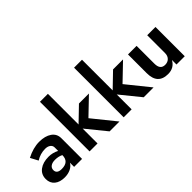

<svg xmlns="http://www.w3.org/2000/svg" viewBox="7 -1452 2134 2134"><g transform="rotate(-45 1074.0 -385.0)"><path d="M156 -137Q156 -80 232 -80Q345 -80 345 -184V-185Q305 -206 250 -206Q206 -206 181 -187.5Q156 -169 156 -137ZM116 -328 68 -418Q172 -472 268 -472Q359 -472 414.5 -433.5Q470 -395 470 -326V0H345V-66Q325 -30 283.5 -10Q242 10 190 10Q114 10 70 -26.5Q26 -63 26 -127Q26 -199 80.5 -240Q135 -281 224 -281Q287 -281 345 -251V-305Q345 -335 321 -352.5Q297 -370 259 -370Q182 -370 116 -328Z M881 -460H1038L840 -270L1058 0H903L713 -234V0H588V-780H713V-298Z M1417 -460H1574L1376 -270L1594 0H1439L1249 -234V0H1124V-780H1249V-298Z M1787 -180Q1787 -86 1863 -86Q1904 -86 1929 -111.5Q1954 -137 1954 -180V-460H2084V0H1954V-71Q1909 10 1814 10Q1652 10 1652 -166V-460H1787Z"/></g></svg>

Font: Renner*
Style: Semi
Weight: 600
Version: Version 003.000 ; ttfautohint (v0.97) -l 8 -r 50 -G 200 -x 1